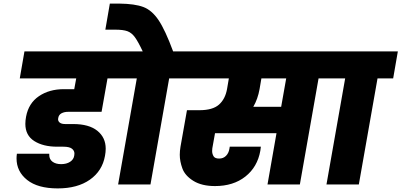

<svg xmlns="http://www.w3.org/2000/svg" viewBox="-20 -1026 2233 1068"><path d="M359 -404Q338 -404 322.5 -396Q307 -388 304 -370Q303 -366 303 -363Q303 -351 313 -343.5Q323 -336 343 -336H387Q475 -336 521.5 -298.5Q568 -261 568 -199Q568 -180 564 -159Q549 -75 480 -26.5Q411 22 301 22Q190 22 131 -25Q72 -72 72 -145Q72 -157 74 -171H254Q254 -167 254 -164Q254 -140 272 -126.5Q290 -113 320 -113Q350 -113 370 -126Q390 -139 393 -161Q394 -167 394 -172Q394 -188 380 -199Q366 -210 332 -210H298Q220 -210 170.5 -241.5Q121 -273 121 -337Q121 -356 125 -377Q139 -452 196.5 -491Q254 -530 335 -530H393L404 -590H90L116 -740H707L681 -590H578L545 -404Z M1034 -740 1008 -590H921L817 0H637L741 -590H653L679 -740H774Q748 -795 730 -819.5Q712 -844 688.5 -852.5Q665 -861 621 -861H566L591 -1006H644Q730 -1005 777.5 -987Q825 -969 862 -914Q899 -859 943 -740Z M1840 -590H1752L1648 0H1468L1518 -285H1176L1161 -201Q1160 -193 1160 -186Q1160 -171 1167.5 -157.5Q1175 -144 1199 -144Q1222 -144 1237 -159Q1252 -174 1256 -198L1258 -210H1431Q1430 -200 1428 -187Q1412 -97 1345 -44Q1278 9 1176 9Q1102 9 1055.5 -20Q1009 -49 994.5 -89Q980 -129 980 -165Q980 -186 984 -210L1020 -413H1089Q1163 -413 1198 -444Q1233 -475 1243 -531L1253 -590H981L1007 -740H1866ZM1572 -590H1434L1424 -531Q1414 -475 1389 -432H1544Z M1796 0 1900 -590H1812L1838 -740H2193L2167 -590H2080L1976 0Z"/></svg>

Font: Fz Poppins ExtBd
Style: Italic
Weight: 800
Italic angle: -10°
Designer: Ninad Kale (Devanagari), Jonny Pinhorn (Latin)
Foundry: Indian Type Foundry
Version: Vit hóa bi Vntype.Com & FontZin.Com